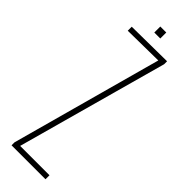

<svg xmlns="http://www.w3.org/2000/svg" viewBox="-234 -675 680 680"><g transform="rotate(45 106.0 -335.0)"><path d="M18 0V-15L173 -580L22 -578V-598L197 -600V-585L41 -20H188V0ZM93 -640V-670H123V-640Z"/></g></svg>

Font: Big Shoulders Thin
Style: Regular
Weight: 100
Designer: Patric King
Foundry: XO Type Co
Version: Version 2.002